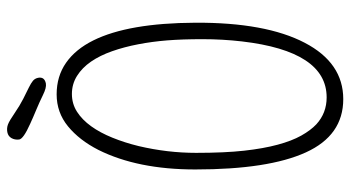

<svg xmlns="http://www.w3.org/2000/svg" viewBox="-243 -733 987 541"><g transform="rotate(-90 250.5 -462.5)"><path d="M43.5 -405.8Q43.5 -568.4 98.6 -678.7Q126 -732.4 165 -764.4Q204.1 -796.4 255.1 -796.4Q306.2 -796.4 344.2 -769.8Q382.3 -743.2 407.2 -692.9Q456.1 -594.2 457 -405.8Q458 -207.5 400.4 -97.2Q343.8 11.2 241.7 11.2Q139.6 11.2 91.6 -94.2Q43.5 -199.7 43.5 -405.8ZM109.4 -565.4Q90.3 -484.4 90.3 -403.6Q90.3 -322.8 96.4 -268.1Q102.5 -213.4 113.3 -173.6Q124 -133.8 138.9 -107.2Q153.8 -80.6 170.9 -64.5Q202.6 -35.6 246.6 -35.6Q376.5 -35.6 404.3 -274.4Q410.6 -329.1 410.6 -385.7Q410.6 -442.4 407.2 -484.9Q403.8 -527.3 396.2 -566.7Q388.7 -606 376.7 -640.1Q364.7 -674.3 347.4 -699.5Q330.1 -724.6 307.1 -739Q284.2 -753.4 256.3 -753.4Q228.5 -753.4 206.1 -739Q183.6 -724.6 165.3 -699.2Q147 -673.8 133.1 -639.4Q119.1 -605 109.4 -565.4ZM301.8 -848.6Q305.2 -830.6 285.6 -826.7Q273.9 -824.7 253.2 -835Q232.4 -845.2 211.2 -854Q189.9 -862.8 171.9 -871.1Q129.4 -890.1 127.9 -902.1Q126.5 -914.1 131.8 -923.6Q137.2 -933.1 148.4 -935.3Q159.7 -937.5 170.2 -933.6Q180.7 -929.7 201.9 -915Q223.1 -900.4 242.4 -890.6Q261.7 -880.9 274.2 -874.8Q286.6 -868.7 293.2 -863.3Q299.8 -857.9 301.8 -848.6Z"/></g></svg>

Font: Pompiere 
Style: Regular
Weight: 400
Designer: Karolina Lach
Foundry: Sorkin Type Co.
Version: Version 1.002